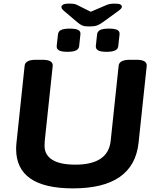

<svg xmlns="http://www.w3.org/2000/svg" viewBox="-20 -1032 860 1060"><path d="M383 8Q69 8 69 -210Q69 -218 69.5 -226.5Q70 -235 71 -244L116 -669Q119 -702 179 -702H214Q274 -702 271 -668L227 -254Q226 -248 226 -226Q226 -177 268.5 -150Q311 -123 396 -123Q577 -123 591 -254L635 -669Q638 -702 698 -702H733Q793 -702 790 -668L745 -244Q718 8 383 8ZM568 -746Q535 -746 521.5 -754Q508 -762 509 -778L516 -842Q518 -859 533 -866.5Q548 -874 581 -874Q614 -874 628 -866.5Q642 -859 640 -842L633 -778Q632 -762 616.5 -754Q601 -746 568 -746ZM352 -746Q319 -746 305.5 -754Q292 -762 293 -778L300 -842Q302 -859 317 -866.5Q332 -874 365 -874Q398 -874 412 -866.5Q426 -859 424 -842L417 -778Q416 -762 400.5 -754Q385 -746 352 -746ZM615 -1012Q639 -1012 646 -1006.5Q653 -1001 653 -996Q653 -991 649 -985.5Q645 -980 634 -972L547 -909Q529 -896 514.5 -891Q500 -886 474 -886Q445 -886 432.5 -892Q420 -898 406 -910L333 -972Q322 -982 320.5 -986.5Q319 -991 319 -995Q319 -1000 327.5 -1006Q336 -1012 361 -1012Q378 -1012 388 -1010.5Q398 -1009 407 -1004L481 -967L558 -1000Q575 -1008 586.5 -1010Q598 -1012 615 -1012Z"/></svg>

Font: Asap Expanded Expanded Regular
Style: Bold Italic
Weight: 700
Width: 7
Italic angle: -6°
Designer: Pablo Cosgaya
Foundry: Omnibus-Type
Version: Version 3.001; ttfautohint (v1.8.4.7-5d5b)